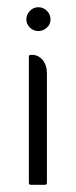

<svg xmlns="http://www.w3.org/2000/svg" viewBox="-20 -512 210 532"><path d="M53 -458Q53 -472 63 -482Q73 -492 86 -492Q100 -492 110 -482Q120 -472 120 -458Q120 -445 110 -435.5Q100 -426 86 -426Q73 -426 63 -435.5Q53 -445 53 -458ZM65 0Q60 0 60 -6V-354Q60 -360 65 -360H69Q86 -360 98 -346Q110 -332 110 -308V-6Q110 0 105 0Z"/></svg>

Font: Zain Light
Style: Regular
Weight: 300
Designer: Zain,Boutros
Foundry: Mobile Telecommunications Company (Zain), 2024
Version: Version 1.51; ttfautohint (v1.8.4)